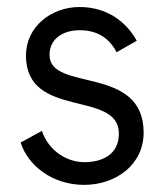

<svg xmlns="http://www.w3.org/2000/svg" viewBox="-20 -515 467 545"><path d="M218.8 9.8C307.6 9.8 387.7 -46.4 387.7 -138.7C387.7 -332 120.6 -252.9 120.6 -358.9C120.6 -405.8 159.7 -429.2 206.1 -429.2C258.8 -429.2 291 -404.8 311 -366.7L368.2 -399.4C339.4 -451.2 286.1 -495.1 205.6 -495.1C126 -495.1 53.7 -439.5 53.7 -357.4C53.7 -174.8 317.4 -261.2 317.4 -135.7C317.4 -75.2 268.6 -54.7 219.7 -54.7C162.6 -54.7 114.3 -94.7 99.1 -143.6L38.6 -110.4C59.1 -45.4 128.4 9.8 218.8 9.8Z"/></svg>

Font: HK Grotesk
Style: Regular
Weight: 400
Designer: Alfredo Marco Pradil and Stefan Peev
Foundry: Hanken Design Co.
Version: Version 1.045;PS 001.045;hotconv 1.0.88;makeotf.lib2.5.64775